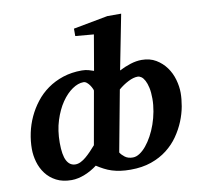

<svg xmlns="http://www.w3.org/2000/svg" viewBox="-82 -825 981 926"><g transform="rotate(-10 408.5 -362.5)"><path d="M647 -307.1Q647 -338.4 642.1 -360.6Q637.2 -382.8 629.6 -397Q622.1 -411.1 613 -417.5Q604 -423.8 595.2 -423.8Q574.2 -423.8 548.6 -410.6Q522.9 -397.5 500 -377.9L444.3 -79.1Q452.1 -66.4 467 -55.2Q481.9 -43.9 505.4 -43.9Q522 -43.9 538.8 -54.9Q555.7 -65.9 571.3 -84.7Q586.9 -103.5 600.8 -128.9Q614.7 -154.3 625 -183.6Q635.3 -212.9 641.1 -244.6Q647 -276.4 647 -307.1ZM376 -394Q376.5 -396 373 -403.8Q369.6 -411.6 363.8 -420.4Q357.9 -429.2 349.9 -436Q341.8 -442.9 333 -442.9Q306.6 -442.9 278.1 -423.3Q249.5 -403.8 225.3 -368.4Q201.2 -333 185.5 -283.7Q169.9 -234.4 169.9 -174.8Q169.9 -114.3 184.6 -86.7Q199.2 -59.1 227.1 -59.1Q239.7 -59.1 252.7 -65.4Q265.6 -71.8 278.6 -82.5Q291.5 -93.3 304.4 -106.7Q317.4 -120.1 330.1 -134.8ZM517.1 -467.8Q544.4 -481.9 573 -491Q601.6 -500 627.9 -500Q668 -500 697.8 -482.2Q727.5 -464.4 747.3 -437Q767.1 -409.7 776.6 -376Q786.1 -342.3 786.1 -311Q786.1 -281.2 779.8 -245.6Q773.4 -210 758.8 -174.1Q744.1 -138.2 720.9 -104.7Q697.8 -71.3 664.3 -45.2Q630.9 -19 586.2 -3.4Q541.5 12.2 484.4 12.2Q457 12.2 435.1 9Q413.1 5.9 393.8 -0.2Q374.5 -6.3 357.2 -15.4Q339.8 -24.4 321.8 -36.1Q308.6 -25.9 293.2 -17.1Q277.8 -8.3 261.5 -1.7Q245.1 4.9 228.5 8.5Q211.9 12.2 195.8 12.2Q152.3 12.2 121.3 -3.9Q90.3 -20 70.6 -46.1Q50.8 -72.3 41.5 -104.5Q32.2 -136.7 32.2 -168.9Q32.2 -207 40.5 -246.6Q48.8 -286.1 65.7 -322.8Q82.5 -359.4 107.7 -391.8Q132.8 -424.3 166.5 -448.2Q200.2 -472.2 242.4 -486.1Q284.7 -500 335 -500Q353.5 -500 368.4 -495.6Q383.3 -491.2 393.1 -487.8L422.9 -661.1L333 -668.9V-705.1L502 -736.8H569.8Z"/></g></svg>

Font: Charis SIL
Style: Bold Italic
Weight: 700
Italic angle: -11°
Foundry: SIL International
Version: Version 4.112